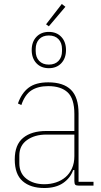

<svg xmlns="http://www.w3.org/2000/svg" viewBox="-20 -931 508 963"><path d="M376 0Q362 0 357.5 -4.5Q353 -9 353 -23V-78H347Q333 -38 296.5 -13Q260 12 202 12Q133 12 93.5 -22.5Q54 -57 54 -131Q54 -205 96 -239.5Q138 -274 212 -274H353V-359Q353 -436 319.5 -467.5Q286 -499 222 -499Q171 -499 138 -478Q105 -457 87 -404L70 -412Q88 -464 123.5 -491Q159 -518 222 -518Q298 -518 336 -480.5Q374 -443 374 -362V-19H449V0ZM202 -7Q233 -7 260.5 -16Q288 -25 308.5 -42.5Q329 -60 341 -86.5Q353 -113 353 -148V-256H212Q154 -256 115.5 -228.5Q77 -201 77 -151V-112Q77 -62 112.5 -34.5Q148 -7 202 -7ZM225 -799 211 -809 290 -911 308 -897ZM225 -589Q186 -589 162.5 -614Q139 -639 139 -680Q139 -721 162.5 -746Q186 -771 225 -771Q264 -771 287.5 -746Q311 -721 311 -680Q311 -639 287.5 -614Q264 -589 225 -589ZM225 -607Q256 -607 273.5 -625.5Q291 -644 291 -675V-685Q291 -716 273.5 -734.5Q256 -753 225 -753Q194 -753 176.5 -734.5Q159 -716 159 -685V-675Q159 -644 176.5 -625.5Q194 -607 225 -607Z"/></svg>

Font: IBM Plex Sans Cond Thin
Style: Regular
Weight: 100
Width: 3
Designer: Mike Abbink, Paul van der Laan, Pieter van Rosmalen
Foundry: Bold Monday
Version: Version 1.3